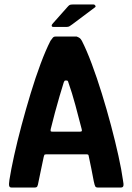

<svg xmlns="http://www.w3.org/2000/svg" viewBox="-20 -836 590 856"><path d="M31 0Q23 0 21 -7Q19 -14 22 -34Q29 -79 43 -142.5Q57 -206 76 -277Q95 -348 116.5 -419Q138 -490 161 -551.5Q184 -613 205 -654Q211 -663 215.5 -668Q220 -673 227 -673H322Q330 -670 335 -666.5Q340 -663 345 -654Q366 -613 389 -551.5Q412 -490 434 -419Q456 -348 475 -276.5Q494 -205 508 -141.5Q522 -78 528 -34Q532 -14 530 -7Q528 0 519 0H416Q408 0 405 -4.5Q402 -9 398 -28Q394 -51 387.5 -82.5Q381 -114 376 -138Q375 -145 373 -146.5Q371 -148 364 -148H186Q179 -147 178 -146Q177 -145 175 -137Q170 -114 163.5 -82.5Q157 -51 152 -27Q149 -9 146 -4.5Q143 0 135 0ZM214 -249H336Q343 -249 344.5 -251.5Q346 -254 344 -261Q331 -312 316 -367.5Q301 -423 285 -468Q283 -477 278 -477H271Q267 -477 264 -468Q256 -442 245.5 -407Q235 -372 225 -334Q215 -296 206 -260Q205 -254 206 -251.5Q207 -249 214 -249ZM278 -716H218Q211 -716 210.5 -721Q210 -726 216 -732L280 -804Q286 -811 290 -813.5Q294 -816 304 -816H397Q402 -816 405 -811Q408 -806 403 -803L303 -728Q295 -722 290 -719Q285 -716 278 -716Z"/></svg>

Font: Glory Thin
Style: Bold
Weight: 700
Version: Version 1.011